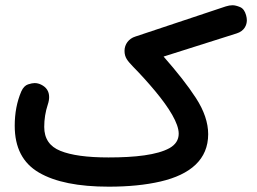

<svg xmlns="http://www.w3.org/2000/svg" viewBox="-20 -657 970 725"><path d="M35.6 -182.1C35.6 -99.6 65.9 -41 127 -5.4C188 30.3 275.9 47.9 390.6 47.9C464.4 47.9 529.8 41.5 586.4 28.3C699.2 2 766.1 -55.2 766.1 -150.4C766.1 -193.8 750.5 -239.7 719.7 -287.1C689 -334.5 647.9 -386.2 597.7 -443.4L873.5 -530.8C903.3 -540 912.1 -563 912.1 -580.6C912.1 -586.4 911.1 -592.8 909.2 -599.6C904.8 -615.7 897 -626 886.2 -630.4C875.5 -634.8 866.2 -637.2 857.9 -637.2C850.1 -637.2 841.8 -635.7 832.5 -632.8L491.2 -519C465.8 -511.2 450.2 -489.3 450.2 -465.3C450.2 -439.5 461.4 -427.7 482.9 -404.8C512.2 -375 540 -344.2 566.4 -312.5C618.7 -249.5 654.8 -191.4 654.8 -152.3C654.8 -128.9 643.1 -110.8 620.1 -97.7C573.2 -71.8 490.7 -62.5 389.6 -62.5C309.1 -62.5 248.5 -70.8 208 -87.4C167.5 -103.5 147 -133.8 147 -177.7C147 -206.5 151.4 -234.9 160.6 -262.7C164.1 -272.9 165.5 -282.2 165.5 -290.5C165.5 -312 155.3 -327.6 135.3 -337.4C127.4 -341.3 119.1 -343.3 110.8 -343.3C104.5 -343.3 96.2 -341.8 85.9 -338.4C75.7 -335 66.9 -326.2 60.5 -312C43.9 -273.4 35.6 -230 35.6 -182.1Z"/></svg>

Font: Mikhak SemiBold
Style: Regular
Weight: 600
Designer: Amin Abedi
Version: Version 3.2